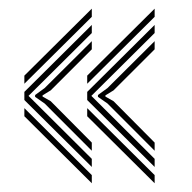

<svg xmlns="http://www.w3.org/2000/svg" viewBox="-20 -533 443 443"><path d="M36.2 -339.8V-358.5L191.8 -513V-494.2ZM191.8 -147.8 36.2 -302.2V-321L191.8 -475.5V-456.8L45.8 -311.8L191.8 -166.5ZM191.8 -185.2 83 -294.2 61 -309.5V-313.8L83 -329.8L191.8 -438V-419.2L97 -324.5L78.2 -313V-310.2L97 -299.5L191.8 -204ZM191.8 -110.2 36.2 -264.8V-283.5L191.8 -129ZM181.2 -339.8V-358.5L336.8 -513V-494.2ZM336.8 -147.8 181.2 -302.2V-321L336.8 -475.5V-456.8L190.8 -311.8L336.8 -166.5ZM336.8 -185.2 228 -294.2 206 -309.5V-313.8L228 -329.8L336.8 -438V-419.2L242 -324.5L223.2 -313V-310.2L242 -299.5L336.8 -204ZM336.8 -110.2 181.2 -264.8V-283.5L336.8 -129Z"/></svg>

Font: Big Shoulders Inline Text Medium
Style: Regular
Weight: 500
Designer: Patric King
Foundry: XO Type Co
Version: Version 1.000